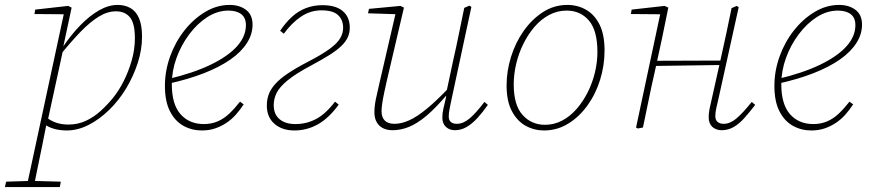

<svg xmlns="http://www.w3.org/2000/svg" viewBox="-79 -518 3530 780"><path d="M-59 242 -54 220 43 217H56L168 220L164 242ZM29 242 183 -474 188 -460 61 -461 64 -479 198 -494 212 -487 178 -328H180L114 -24L111 -20Q101 33 91.5 78Q82 123 74 163Q66 203 58 242ZM192 12Q164 12 139.5 5Q115 -2 97 -17L103 -46Q125 -28 148 -20Q171 -12 199 -12Q237 -12 269.5 -27Q302 -42 329.5 -67Q357 -92 379 -119Q403 -148 423 -187.5Q443 -227 456 -272Q469 -317 469 -363Q469 -423 449 -447.5Q429 -472 392 -472Q357 -472 321.5 -450Q286 -428 247 -387.5Q208 -347 162 -290L158 -325H175Q209 -376 247 -415Q285 -454 323.5 -476Q362 -498 399 -498Q428 -498 450.5 -485.5Q473 -473 485.5 -444.5Q498 -416 498 -369Q498 -316 480.5 -262Q463 -208 433.5 -159Q404 -110 364.5 -71.5Q325 -33 281 -10.5Q237 12 192 12Z M741 12Q700 12 666 -7Q632 -26 611.5 -66Q591 -106 591 -169Q591 -230 612 -288.5Q633 -347 670 -394Q707 -441 754.5 -469.5Q802 -498 854 -498Q894 -498 920.5 -478Q947 -458 947 -418Q947 -379 924 -343Q901 -307 857.5 -276.5Q814 -246 750.5 -221Q687 -196 605 -178L604 -197Q706 -221 776.5 -255Q847 -289 883.5 -329.5Q920 -370 920 -416Q920 -446 901 -460.5Q882 -475 849 -475Q805 -475 764 -449Q723 -423 690 -379Q657 -335 638 -282.5Q619 -230 619 -176Q619 -94 654.5 -54Q690 -14 749 -14Q780 -14 805.5 -25Q831 -36 853 -57Q875 -78 896 -105L911 -94Q896 -71 878.5 -51.5Q861 -32 839.5 -18Q818 -4 794 4Q770 12 741 12Z M1117 12Q1067 12 1036 -15Q1005 -42 1005 -89Q1005 -113 1012.5 -134Q1020 -155 1038.5 -176Q1057 -197 1089.5 -219Q1122 -241 1172 -267Q1230 -297 1261 -320Q1292 -343 1303.5 -363.5Q1315 -384 1315 -405Q1315 -437 1294.5 -456.5Q1274 -476 1227 -476Q1182 -476 1144 -450.5Q1106 -425 1074 -381L1059 -393Q1082 -427 1108 -450.5Q1134 -474 1165 -485.5Q1196 -497 1231 -497Q1285 -497 1313.5 -473Q1342 -449 1342 -405Q1342 -385 1334 -367Q1326 -349 1308 -331.5Q1290 -314 1260 -295Q1230 -276 1185 -252Q1123 -219 1090 -192Q1057 -165 1045 -141Q1033 -117 1033 -91Q1033 -54 1056.5 -34Q1080 -14 1121 -14Q1166 -14 1205 -34.5Q1244 -55 1282 -105L1297 -93Q1257 -38 1212.5 -13Q1168 12 1117 12Z M1516 11Q1494 11 1477.5 3Q1461 -5 1451.5 -21.5Q1442 -38 1442 -62Q1442 -86 1448 -115.5Q1454 -145 1462 -178L1531 -476L1538 -460L1416 -464L1420 -482L1548 -494L1562 -487L1492 -188Q1487 -166 1482 -142.5Q1477 -119 1474 -99Q1471 -79 1471 -66Q1471 -42 1484 -28.5Q1497 -15 1524 -15Q1552 -15 1584 -29.5Q1616 -44 1656.5 -77.5Q1697 -111 1750 -167L1752 -136H1739Q1692 -80 1654 -48Q1616 -16 1582.5 -2.5Q1549 11 1516 11ZM1769 11Q1747 11 1732.5 -2.5Q1718 -16 1718 -40Q1718 -58 1722.5 -77.5Q1727 -97 1734 -127H1731L1763 -277Q1775 -329 1785.5 -381.5Q1796 -434 1807 -486L1828 -495L1836 -490L1754 -108Q1751 -93 1747.5 -76Q1744 -59 1744 -45Q1744 -30 1752.5 -22.5Q1761 -15 1777 -15Q1803 -15 1829 -37Q1855 -59 1889 -104L1903 -92Q1882 -62 1860.5 -38.5Q1839 -15 1816.5 -2Q1794 11 1769 11Z M2131 12Q2091 12 2056.5 -7Q2022 -26 2000.5 -66.5Q1979 -107 1979 -171Q1979 -229 1997 -287Q2015 -345 2048.5 -392.5Q2082 -440 2127 -469Q2172 -498 2226 -498Q2268 -498 2302.5 -478Q2337 -458 2357 -417.5Q2377 -377 2377 -313Q2377 -252 2359 -194Q2341 -136 2307.5 -89.5Q2274 -43 2229 -15.5Q2184 12 2131 12ZM2135 -11Q2172 -11 2204.5 -28Q2237 -45 2263.5 -75.5Q2290 -106 2309 -144Q2328 -182 2338 -224Q2348 -266 2348 -307Q2348 -394 2313.5 -434.5Q2279 -475 2223 -475Q2185 -475 2151.5 -457Q2118 -439 2092 -408.5Q2066 -378 2047 -339.5Q2028 -301 2018 -258.5Q2008 -216 2008 -175Q2008 -91 2044 -51Q2080 -11 2135 -11Z M2512 4 2505 0 2606 -474 2611 -460 2484 -461 2487 -479 2621 -494 2636 -487 2610 -360 2580 -222Q2567 -166 2556 -111Q2545 -56 2533 0ZM2574 -250 2576 -271 2857 -272 2856 -254ZM2853 11Q2830 11 2815 -2.5Q2800 -16 2800 -42Q2800 -58 2803.5 -75.5Q2807 -93 2813 -118L2851 -288Q2862 -337 2872.5 -386.5Q2883 -436 2893 -485L2914 -494L2922 -489L2840 -118Q2835 -97 2831 -79Q2827 -61 2827 -47Q2827 -30 2836.5 -22.5Q2846 -15 2861 -15Q2887 -15 2913 -37Q2939 -59 2975 -104L2989 -92Q2966 -62 2945 -38.5Q2924 -15 2901.5 -2Q2879 11 2853 11Z M3217 12Q3176 12 3142 -7Q3108 -26 3087.5 -66Q3067 -106 3067 -169Q3067 -230 3088 -288.5Q3109 -347 3146 -394Q3183 -441 3230.5 -469.5Q3278 -498 3330 -498Q3370 -498 3396.5 -478Q3423 -458 3423 -418Q3423 -379 3400 -343Q3377 -307 3333.5 -276.5Q3290 -246 3226.5 -221Q3163 -196 3081 -178L3080 -197Q3182 -221 3252.5 -255Q3323 -289 3359.5 -329.5Q3396 -370 3396 -416Q3396 -446 3377 -460.5Q3358 -475 3325 -475Q3281 -475 3240 -449Q3199 -423 3166 -379Q3133 -335 3114 -282.5Q3095 -230 3095 -176Q3095 -94 3130.5 -54Q3166 -14 3225 -14Q3256 -14 3281.5 -25Q3307 -36 3329 -57Q3351 -78 3372 -105L3387 -94Q3372 -71 3354.5 -51.5Q3337 -32 3315.5 -18Q3294 -4 3270 4Q3246 12 3217 12Z"/></svg>

Font: Source Serif 4 ExtraLight
Style: Italic
Weight: 250
Italic angle: -12°
Designer: Frank Grießhammer
Foundry: Adobe Systems Incorporated
Version: Version 4.004;hotconv 1.0.116;makeotfexe 2.5.65601